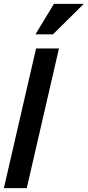

<svg xmlns="http://www.w3.org/2000/svg" viewBox="-22 -970 452 990"><path d="M-2 0 164 -720H282L116 0ZM251 -793H161L256 -950H410Z"/></svg>

Font: Instrument Sans Condensed SemiBold Italic
Style: Regular
Weight: 600
Width: 3
Italic angle: -13°
Designer: Rodrigo Fuenzalida
Foundry: fragTYPE
Version: Version 1.000; ttfautohint (v1.8.4.7-5d5b);gftools[0.9.28]